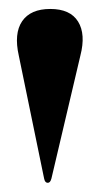

<svg xmlns="http://www.w3.org/2000/svg" viewBox="-20 -822 217 418"><path d="M84 -424Q81 -424 79 -426.2Q77 -428.5 76 -433.5L21 -700.5Q10 -749 28.2 -775.8Q46.5 -802.5 89.5 -802.5Q133 -802.5 150 -775Q167 -747.5 155 -701L92 -433.5Q90.5 -428 88.5 -426Q86.5 -424 84 -424Z"/></svg>

Font: Fraunces 120pt
Style: Bold
Weight: 700
Version: Version 1.000;[b76b70a41]